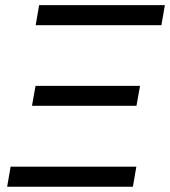

<svg xmlns="http://www.w3.org/2000/svg" viewBox="-20 -713 649 733"><path d="M7.3 0H487.3L500.5 -76.7H20.5ZM116.2 -616.7H596.2L609.4 -693.4H129.4ZM102.1 -309.1H501L514.6 -385.3H115.7Z"/></svg>

Font: Cascadia Mono SemiLight
Style: Italic
Weight: 350
Italic angle: -10°
Monospace: yes
Designer: Aaron Bell
Foundry: Saja Typeworks
Version: Version 2404.023